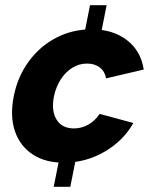

<svg xmlns="http://www.w3.org/2000/svg" viewBox="-20 -620 588 740"><path d="M327 -600H391L355 -419H291ZM226 -96H290L251 100H187ZM230 7Q156 8 106.5 -24.5Q57 -57 37.5 -114.5Q18 -172 33 -249Q48 -325 91 -383.5Q134 -442 196.5 -474.5Q259 -507 333 -507Q415 -507 469 -465.5Q523 -424 534 -352L389 -318Q384 -345 364.5 -360Q345 -375 315 -375Q285 -375 259 -359Q233 -343 214.5 -314.5Q196 -286 188 -249Q177 -193 198 -159Q219 -125 265 -125Q294 -125 320 -139.5Q346 -154 364 -181L494 -146Q455 -77 383.5 -35.5Q312 6 230 7Z"/></svg>

Font: Albert Sans ExtraBold
Style: Italic
Weight: 800
Italic angle: -11.25°
Designer: Andreas Rasmussen
Foundry: a.Foundry
Version: Version 1.025